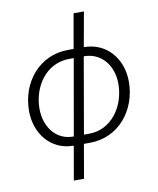

<svg xmlns="http://www.w3.org/2000/svg" viewBox="-97 -795 871 1060"><g transform="rotate(-10 338.5 -265.0)"><path d="M230 190H287L320 0H354C514 0 624 -134 624 -296C624 -424 540 -526 412 -526L447 -720H389L355 -526H325C162 -526 53 -392 53 -231C53 -102 137 0 261 0H263ZM112 -233C112 -360 194 -476 321 -476H347L272 -50H268C174 -50 112 -130 112 -233ZM329 -50 403 -476H405C503 -476 565 -395 565 -294C565 -167 483 -50 359 -50Z"/></g></svg>

Font: Fixel Text 20240404 Light
Style: Italic
Weight: 300
Width: 4
Italic angle: -10°
Designer: AlfaBravo + MacPaw
Foundry: Kyrylo Tkachov, Marchela Mozhyna, Serhii Makarenko, Maria Weinstein, Zakhar Kryvoshyya
Version: Version 1.211;Glyphs 3.2 (3225)